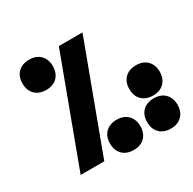

<svg xmlns="http://www.w3.org/2000/svg" viewBox="-134 -702 867 862"><g transform="rotate(-30 300.0 -271.0)"><path d="M265 -550H387.5L183 0H60.5ZM39.5 -486Q39.5 -522 60.8 -543Q82 -564 118.5 -564Q154.5 -564 175.5 -543Q196.5 -522 197 -486Q196.5 -449.5 175.5 -428.5Q154.5 -407.5 118.5 -407.5Q82 -407.5 60.8 -428.5Q39.5 -449.5 39.5 -486ZM437.5 -56Q437.5 -92 458.8 -113Q480 -134 516.5 -134Q552.5 -134 573.5 -113Q594.5 -92 595 -56Q594.5 -19.5 573.5 1.5Q552.5 22.5 516.5 22.5Q480 22.5 458.8 1.5Q437.5 -19.5 437.5 -56ZM245 -56Q245 -92 266.2 -113Q287.5 -134 324 -134Q360 -134 381 -113Q402 -92 402.5 -56Q402 -19.5 381 1.5Q360 22.5 324 22.5Q287.5 22.5 266.2 1.5Q245 -19.5 245 -56ZM442.5 -224.5Q442.5 -260.5 463.8 -281.5Q485 -302.5 521.5 -302.5Q557.5 -302.5 578.5 -281.5Q599.5 -260.5 600 -224.5Q599.5 -188 578.5 -167Q557.5 -146 521.5 -146Q485 -146 463.8 -167Q442.5 -188 442.5 -224.5Z"/></g></svg>

Font: JuliaMono ExtraBold
Style: Regular
Weight: 800
Monospace: yes
Designer: cormullion
Foundry: corm
Version: Version 0.055; ttfautohint (v1.8.4)